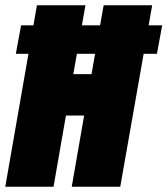

<svg xmlns="http://www.w3.org/2000/svg" viewBox="-25 -708 635 728"><path d="M-5 0 115 -688H299L253 -427H322L368 -688H552L431 0H247L294 -270H225L178 0ZM35 -504 55 -612H590L570 -504Z"/></svg>

Font: Archivo ExtraCondensed Black
Style: Italic
Weight: 900
Width: 2
Italic angle: -10°
Designer: Hector Gatti
Foundry: Omnibus-Type
Version: Version 2.001